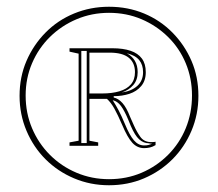

<svg xmlns="http://www.w3.org/2000/svg" viewBox="-20 -743 646 569"><path d="M303 -194Q248 -194 199.5 -214.5Q151 -235 115 -271Q79 -307 58.5 -355.5Q38 -404 38 -459Q38 -515 58.5 -562.5Q79 -610 115 -646.5Q151 -683 199.5 -703Q248 -723 303 -723Q359 -723 407 -703Q455 -683 491 -646.5Q527 -610 547.5 -562.5Q568 -515 568 -459Q568 -404 547.5 -355.5Q527 -307 491 -271Q455 -235 407 -214.5Q359 -194 303 -194ZM303 -212Q355 -212 399.5 -231Q444 -250 478 -284Q512 -318 530.5 -363Q549 -408 549 -460Q549 -511 530.5 -555.5Q512 -600 478 -633.5Q444 -667 399.5 -686Q355 -705 303 -705Q252 -705 207 -686Q162 -667 128 -633.5Q94 -600 75 -555.5Q56 -511 56 -460Q56 -408 75 -363Q94 -318 128 -284Q162 -250 207 -231Q252 -212 303 -212ZM407 -304Q387 -304 372.5 -319.5Q358 -335 342 -373Q329 -403 319 -421Q309 -439 297 -450H245V-326L271 -321V-311H186V-321L213 -326V-584L186 -590V-600H313Q345 -600 367 -592.5Q389 -585 400.5 -569.5Q412 -554 412 -529Q412 -504 398.5 -488Q385 -472 363.5 -465Q342 -458 317 -458V-454Q331 -451 343 -437.5Q355 -424 365 -398L377 -371Q385 -353 395.5 -338Q406 -323 425 -322Q429 -322 433 -322Q437 -322 441 -323V-313Q433 -308 424.5 -306Q416 -304 407 -304ZM283 -466Q312 -466 334 -472.5Q356 -479 368 -493Q380 -507 380 -529Q380 -557 361.5 -572Q343 -587 305 -587H245V-466ZM237 -592H221V-319H237ZM388 -529Q388 -506 375 -491Q362 -476 341 -469Q370 -473 387 -488.5Q404 -504 404 -529Q404 -551 392.5 -565Q381 -579 356 -585Q371 -577 379.5 -563Q388 -549 388 -529ZM314 -446Q323 -432 331.5 -416Q340 -400 350 -376Q364 -342 377 -327Q390 -312 407 -312Q415 -312 420.5 -313.5Q426 -315 431 -317Q427 -317 422.5 -318Q418 -319 414 -319Q398 -322 386 -337Q374 -352 361 -386Q349 -415 338.5 -429Q328 -443 314 -446Z"/></svg>

Font: Kalnia Glaze Thin Light
Style: Regular
Weight: 300
Version: Version 1.110